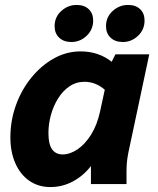

<svg xmlns="http://www.w3.org/2000/svg" viewBox="-20 -745 638 777"><path d="M22 -189Q22 -257 44.5 -319.5Q67 -382 107 -431Q147 -480 198 -508.5Q249 -537 306 -537Q379 -537 432 -495L447 -525H584L499 -125Q495 -104 493.5 -87.5Q492 -71 492 -49V0H348V-73Q317 -33 274.5 -10.5Q232 12 184 12Q135 12 98.5 -13.5Q62 -39 42 -84.5Q22 -130 22 -189ZM176 -207Q176 -161 191 -140.5Q206 -120 233 -120Q263 -120 293.5 -140.5Q324 -161 348.5 -200Q373 -239 385 -294L404 -382Q367 -414 322 -414Q288 -414 261 -395.5Q234 -377 215 -346.5Q196 -316 186 -279.5Q176 -243 176 -207ZM201 -639Q201 -676 228 -700.5Q255 -725 290 -725Q321 -725 339 -708Q357 -691 357 -662Q357 -625 330.5 -600Q304 -575 269 -575Q238 -575 219.5 -592.5Q201 -610 201 -639ZM409 -639Q409 -676 436 -700.5Q463 -725 498 -725Q529 -725 547 -708Q565 -691 565 -662Q565 -625 538.5 -600Q512 -575 477 -575Q446 -575 427.5 -592.5Q409 -610 409 -639Z"/></svg>

Font: Radio Canada
Style: Bold Italic
Weight: 700
Italic angle: -12°
Designer: Charles Daoud, Etienne Aubert Bonn, Alexandre Saumier Demers, Jacques Le Bailly
Foundry: Radio-Canada
Version: Version 2.104; ttfautohint (v1.8.4.7-5d5b);gftools[0.9.28.de